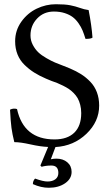

<svg xmlns="http://www.w3.org/2000/svg" viewBox="-20 -678 525 898"><path d="M220.2 96.2Q194.3 96.2 174.8 102.1L168.9 96.2L205.1 9.3Q168.9 7.8 122.3 -2.7Q75.7 -13.2 46.9 -13.2Q37.6 -50.8 33.7 -79.6Q29.8 -108.4 26.9 -165Q43 -173.3 59.6 -168Q90.8 -25.9 234.9 -25.9Q294.9 -25.9 327.4 -57.4Q359.9 -88.9 359.9 -148.9Q359.9 -169.9 355.2 -187.7Q350.6 -205.6 343.3 -218.5Q335.9 -231.4 324.2 -243.2Q312.5 -254.9 301.5 -262.2Q290.5 -269.5 274.9 -277.3Q259.3 -285.2 248 -289.6L220.2 -299.8Q204.1 -306.2 195.3 -310.1Q163.6 -323.7 139.6 -338.9Q115.7 -354 94.5 -374.8Q73.2 -395.5 62 -423.3Q50.8 -451.2 50.8 -484.9Q50.8 -535.6 79.6 -576.2Q108.4 -616.7 151.6 -637.5Q194.8 -658.2 241.2 -658.2Q284.2 -658.2 308.8 -653.3Q333.5 -648.4 353.5 -641.1Q373.5 -633.8 394.5 -630.9Q408.7 -557.6 412.6 -502Q405.3 -496.1 379.9 -496.1Q373 -518.6 366.2 -535.2Q359.4 -551.8 347.2 -569.3Q335 -586.9 320.1 -598.1Q305.2 -609.4 282.7 -616.7Q260.3 -624 231.9 -624Q184.6 -624 153.6 -591.3Q122.6 -558.6 122.6 -512.2Q122.6 -488.8 133.5 -468Q144.5 -447.3 159.2 -433.3Q173.8 -419.4 197.3 -406Q220.7 -392.6 237.1 -385.7Q253.4 -378.9 277.1 -369.9Q300.8 -360.8 307.1 -357.9Q336.9 -345.2 359.6 -330.8Q382.3 -316.4 402.3 -295.7Q422.4 -274.9 433.1 -246.6Q443.8 -218.3 443.8 -184.1Q443.8 -109.4 384.3 -52.2Q324.7 4.9 239.3 9.8L217.8 66.9Q229.5 64 244.1 64Q274.9 64 294.9 81.1Q314.9 98.1 314.9 126Q314.9 158.2 284.4 179.2Q253.9 200.2 208 200.2Q171.9 200.2 133.8 183.1Q133.8 167.5 144 157.2Q181.6 170.9 202.1 170.9Q225.1 170.9 239 160.4Q252.9 149.9 252.9 130.9Q252.9 96.2 220.2 96.2Z"/></svg>

Font: Linux Libertine G
Style: Regular
Weight: 400
Designer: Philipp H. Poll
Foundry: Philipp H. Poll
Version: Version 4.7.5